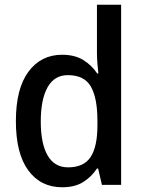

<svg xmlns="http://www.w3.org/2000/svg" viewBox="-20 -780 606 810"><path d="M242 10Q152 10 99.5 -61Q47 -132 47 -269Q47 -406 100 -477.5Q153 -549 242 -549Q295 -549 331 -527Q367 -505 390 -470H395Q393 -488 391 -512Q389 -536 389 -555V-760H491V0H410L394 -69H389Q366 -34 331 -12Q296 10 242 10ZM267 -74Q334 -74 362.5 -118Q391 -162 391 -250V-271Q391 -366 363.5 -414.5Q336 -463 266 -463Q209 -463 180.5 -411.5Q152 -360 152 -268Q152 -174 181 -124Q210 -74 267 -74Z"/></svg>

Font: Noto Sans Telugu SemiCondensed Medium
Style: Regular
Weight: 500
Width: 4
Designer: Jelle Bosma - Monotype Design Team
Foundry: Monotype Imaging Inc.
Version: Version 2.005; ttfautohint (v1.8.4.7-5d5b)